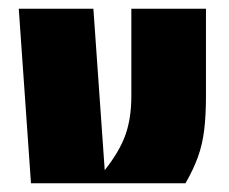

<svg xmlns="http://www.w3.org/2000/svg" viewBox="-20 -420 525 440"><path d="M51 0 23 -400H194L220 -30Q254 -73 267.5 -111Q281 -149 281 -200V-400H452V-200Q452 -156 448 -122.5Q444 -89 433.5 -60Q423 -31 405 0Z"/></svg>

Font: Tac One
Style: Regular
Weight: 400
Designer: Oluseyi Olusanya, David Udoh, Eyiyemi Adegbite, Mirko Velimirović
Version: Version 1.003; ttfautohint (v1.8.4.7-5d5b)